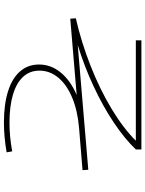

<svg xmlns="http://www.w3.org/2000/svg" viewBox="99 -838 740 978"><g transform="rotate(90 469.0 -349.0)"><path d="M308.6 -177.7Q308.6 -238.8 349.6 -288.6Q390.6 -338.4 463.9 -369.6L75.2 -336.9L73.2 -365.2Q195.3 -393.1 314.9 -440.2Q434.6 -487.3 533.9 -547.1Q633.3 -606.9 696.8 -670.9H185.5V-699.2H741.2V-670.9Q687.5 -614.3 603.8 -558.3Q520 -502.4 418.2 -455.1Q316.4 -407.7 209.5 -375L844.7 -428.7L846.7 -399.4L632.8 -381.8Q544.4 -374.5 478 -346.9Q411.6 -319.3 375.7 -276.1Q339.8 -232.9 339.8 -179.7Q339.8 -131.3 370.8 -97.2Q401.9 -63 461.4 -45.2Q521 -27.3 605.5 -27.3Q640.6 -27.3 674.6 -30.5Q708.5 -33.7 751 -41L755.9 -12.7Q676.8 1 604.5 1Q511.2 1 444.8 -20Q378.4 -41 343.5 -81.3Q308.6 -121.6 308.6 -177.7Z"/></g></svg>

Font: Pretendard JP Thin
Style: Regular
Weight: 100
Designer: Base glyphs from Inter by Rasmus Andersson; Hangeul glyphs from Noto Sans CJK(Source Han Sans) by Jang Soo-young and Kan
Foundry: Kil Hyung-jin
Version: Version 1.309